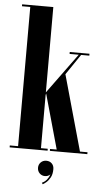

<svg xmlns="http://www.w3.org/2000/svg" viewBox="-61 -788 544 1003"><g transform="rotate(5 210.5 -286.5)"><path d="M13.5 0V-10H57V-740H13.5V-750H177V-302.5L331 -513.5H283V-523.5H386.5V-513.5H343.5L270.5 -406L381.5 -10H421V0H224.5V-10H259.5L179 -297L177 -288.5V-10H212.5V0ZM202.5 177 197.5 169.5Q212.5 163 223 150Q233.5 137 238 122.5Q226 133.5 210.5 133.5Q193.5 133.5 182 122Q170.5 110.5 170.5 93Q170.5 76 182 64.5Q193.5 53 211 53Q228.5 53 239.8 64.2Q251 75.5 251 93.5Q251 120 241.8 137Q232.5 154 221 163.8Q209.5 173.5 202.5 177Z"/></g></svg>

Font: Imbue 100pt
Style: Bold
Weight: 700
Designer: Tyler Finck
Foundry: Etcetera Type Company
Version: Version 1.102; ttfautohint (v1.8.3)